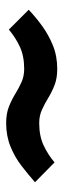

<svg xmlns="http://www.w3.org/2000/svg" viewBox="194 -670 210 639"><g transform="rotate(-90 299.5 -350.0)"><path d="M13 -339Q38 -361 67 -383.5Q96 -406 131.5 -420.5Q167 -435 210 -435Q241 -435 264 -426Q287 -417 306.5 -405Q326 -393 346 -384Q366 -375 390 -375Q433 -375 464 -389.5Q495 -404 521 -426L587 -360Q563 -337 533.5 -315.5Q504 -294 468.5 -279.5Q433 -265 390 -265Q359 -265 336 -274Q313 -283 293.5 -295Q274 -307 254 -316Q234 -325 210 -325Q167 -325 136 -310.5Q105 -296 79 -274Z"/></g></svg>

Font: Epunda Sans ExtraBold
Style: Regular
Weight: 800
Designer: Simon Atzbach
Foundry: typofactur
Version: Version 2.204; ttfautohint (v1.8.4.7-5d5b)